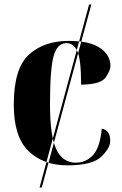

<svg xmlns="http://www.w3.org/2000/svg" viewBox="-20 -734 549 864"><path d="M158 110 381 -714H391L168 110ZM283 10Q396 10 436 -29Q476 -68 476 -100Q476 -148 438 -155Q430 -70 398.5 -36Q367 -2 321 -2Q262 -2 233.5 -62Q205 -122 205 -264Q205 -425 221.5 -482.5Q238 -540 279 -540Q311 -540 328 -503.5Q345 -467 345 -353Q433 -354 455 -385Q477 -416 477 -437Q477 -486 430.5 -518Q384 -550 289 -550Q178 -550 110 -488Q42 -426 42 -263Q42 -118 108.5 -54Q175 10 283 10Z"/></svg>

Font: Noto Serif Display SemiCondensed Extra
Style: Regular
Weight: 800
Width: 4
Designer: Monotype Design Team
Foundry: Monotype Imaging Inc.
Version: Version 1.900